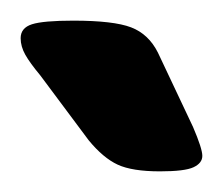

<svg xmlns="http://www.w3.org/2000/svg" viewBox="-20 -738 216 186"><path d="M66 -602 19 -665Q9 -677 4.5 -685Q0 -693 0 -701Q0 -711 11 -714.5Q22 -718 51 -718Q90 -718 107 -711.5Q124 -705 133 -687L167 -615Q176 -594 176 -587Q176 -580 167.5 -576Q159 -572 135 -572Q108 -572 94 -578.5Q80 -585 66 -602Z"/></svg>

Font: Asap Condensed
Style: Bold
Weight: 700
Designer: Pablo Cosgaya
Foundry: Omnibus-Type
Version: Version 1.010; ttfautohint (v1.8)